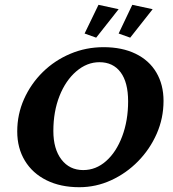

<svg xmlns="http://www.w3.org/2000/svg" viewBox="-20 -781 730 810"><path d="M314.5 8.8Q235.4 8.8 176.3 -20.5Q117.2 -49.8 85 -103Q52.7 -156.2 52.7 -226.6Q52.7 -298.8 81.5 -363.3Q110.4 -427.7 160.6 -477.1Q210.9 -526.4 276.9 -554.2Q342.8 -582 417 -582Q495.1 -582 552.2 -554.2Q609.4 -526.4 639.6 -475.1Q669.9 -423.8 669.9 -355.5Q669.9 -282.2 641.1 -216.8Q612.3 -151.4 562.5 -100.6Q512.7 -49.8 448.7 -20.5Q384.8 8.8 314.5 8.8ZM331.1 -63.5Q384.8 -63.5 427.7 -101.6Q470.7 -139.6 495.6 -206.1Q520.5 -272.5 520.5 -353.5Q520.5 -433.6 488.8 -476.1Q457 -518.6 399.4 -518.6Q346.7 -518.6 301.8 -480Q256.8 -441.4 231 -376Q205.1 -310.5 205.1 -228.5Q205.1 -152.3 239.3 -107.9Q273.4 -63.5 331.1 -63.5ZM529.3 -622.1 480.5 -639.6 538.1 -760.7 624 -742.2ZM385.7 -622.1 336.9 -639.6 395.5 -760.7 480.5 -742.2Z"/></svg>

Font: Crimson Pro
Style: Bold Italic
Weight: 700
Italic angle: -12°
Designer: Jacques Le Bailly
Foundry: Baron von Fonthausen
Version: Version 1.003